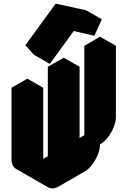

<svg xmlns="http://www.w3.org/2000/svg" viewBox="-20 -981 698 1052"><path d="M329 -565 416 -615V-125L528 -190V-680L615 -730V-340Q615 -314 603 -284Q591 -254 571 -228.5Q551 -203 528 -190Q528 -164 516 -134Q504 -104 484.5 -78.5Q465 -53 442 -40L303 40Q269 60 243 45Q217 30 217 -10Q182 10 156 -5Q130 -20 130 -60V-450L217 -500V-10L329 -75ZM384 -811 253 -631 205 -683 372 -911 538 -875 497 -785ZM329 -75 217 -10 130 -60 242 -125ZM217 -10Q217 30 243 45L156 -5Q130 -20 130 -60ZM615 -730 528 -680 442 -730 528 -780ZM528 -680V-190L442 -240V-730ZM528 -190 416 -125 329 -175 442 -240ZM538 -875 372 -911 285 -961 451 -925ZM416 -615 329 -565 242 -615 329 -665ZM329 -565V-75L242 -125V-615ZM217 -500 130 -450 43 -500 130 -550ZM130 -450V-60Q130 -20 156 -5L69 -55Q43 -70 43 -110V-500ZM372 -911 205 -683 119 -733 285 -961ZM205 -683 253 -631 166 -681 119 -733Z"/></svg>

Font: Nabla
Style: Regular
Weight: 400
Designer: Arthur Reinders Folmer
Foundry: Typearture
Version: Version 1.002